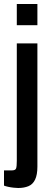

<svg xmlns="http://www.w3.org/2000/svg" viewBox="-39 -744 250 960"><path d="M45 -618V-724H148V-618ZM52 196Q44 196 29.5 194.5Q15 193 1.5 190Q-12 187 -19 184V108H20Q38 108 41.5 98Q45 88 45 60V-527H148V89Q148 130 136.5 154Q125 178 103 187Q81 196 52 196Z"/></svg>

Font: Archivo SemiBold ExtraCondensed
Style: Regular
Weight: 600
Width: 2
Version: Version 2.001